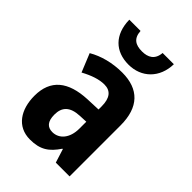

<svg xmlns="http://www.w3.org/2000/svg" viewBox="-230 -863 966 966"><g transform="rotate(45 253.0 -380.0)"><path d="M417 -770H337C333 -719 300 -702 258 -702C212 -702 183 -719 180 -770H100C102 -665 163 -607 257 -607C348 -607 415 -671 417 -770ZM263 -557C194 -557 129 -540 78 -510L118 -412C164 -437 205 -451 242 -451C287 -451 310 -422 310 -363V-341L234 -338C103 -332 33 -276 33 -162C33 -65 80 10 173 10C245 10 283 -16 321 -73H324L347 0H445V-363C445 -492 381 -557 263 -557ZM266 -252 310 -254V-205C310 -137 274 -96 226 -96C191 -96 171 -117 171 -166C171 -219 199 -249 266 -252Z"/></g></svg>

Font: Noto Sans Ethiopic Condensed
Style: Bold
Weight: 700
Width: 3
Designer: Monotype Design Team
Foundry: Monotype Imaging Inc.
Version: Version 2.102